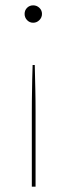

<svg xmlns="http://www.w3.org/2000/svg" viewBox="-20 -518 251 718"><path d="M99 180V-99Q99 -121 99.2 -140.2Q99.5 -159.5 99.8 -179.5Q100 -199.5 100.5 -222.5Q101 -245.5 102 -275H110Q110.5 -245.5 111.2 -222.5Q112 -199.5 112.2 -179.5Q112.5 -159.5 112.8 -140.2Q113 -121 113 -99V180ZM72 -466Q72 -479.5 81.2 -488.8Q90.5 -498 104 -498Q117.5 -498 127.2 -488.8Q137 -479.5 137 -466Q137 -452.5 127.2 -442.8Q117.5 -433 104 -433Q90.5 -433 81.2 -442.8Q72 -452.5 72 -466Z"/></svg>

Font: Lato 2
Style: Regular
Weight: 100
Designer: Lukasz Dziedzic with Adam Twardoch and Botio Nikoltchev
Foundry: tyPoland Lukasz Dziedzic
Version: Version 2.015; 2015-08-06; http://www.latofonts.com/